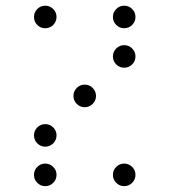

<svg xmlns="http://www.w3.org/2000/svg" viewBox="-20 -674 587 665"><path d="M175.8 -615.2Q175.8 -599.1 164.3 -587.6Q152.8 -576.2 136.7 -576.2Q120.6 -576.2 109.1 -587.6Q97.7 -599.1 97.7 -615.2Q97.7 -631.3 109.1 -642.8Q120.6 -654.3 136.7 -654.3Q152.8 -654.3 164.3 -642.8Q175.8 -631.3 175.8 -615.2ZM449.2 -615.2Q449.2 -599.1 437.7 -587.6Q426.3 -576.2 410.2 -576.2Q394 -576.2 382.6 -587.6Q371.1 -599.1 371.1 -615.2Q371.1 -631.3 382.6 -642.8Q394 -654.3 410.2 -654.3Q426.3 -654.3 437.7 -642.8Q449.2 -631.3 449.2 -615.2ZM449.2 -478.5Q449.2 -462.4 437.7 -450.9Q426.3 -439.5 410.2 -439.5Q394 -439.5 382.6 -450.9Q371.1 -462.4 371.1 -478.5Q371.1 -494.6 382.6 -506.1Q394 -517.6 410.2 -517.6Q426.3 -517.6 437.7 -506.1Q449.2 -494.6 449.2 -478.5ZM312.5 -341.8Q312.5 -325.7 301 -314.2Q289.6 -302.7 273.4 -302.7Q257.3 -302.7 245.8 -314.2Q234.4 -325.7 234.4 -341.8Q234.4 -357.9 245.8 -369.4Q257.3 -380.9 273.4 -380.9Q289.6 -380.9 301 -369.4Q312.5 -357.9 312.5 -341.8ZM175.8 -205.1Q175.8 -189 164.3 -177.5Q152.8 -166 136.7 -166Q120.6 -166 109.1 -177.5Q97.7 -189 97.7 -205.1Q97.7 -221.2 109.1 -232.7Q120.6 -244.1 136.7 -244.1Q152.8 -244.1 164.3 -232.7Q175.8 -221.2 175.8 -205.1ZM175.8 -68.4Q175.8 -52.2 164.3 -40.8Q152.8 -29.3 136.7 -29.3Q120.6 -29.3 109.1 -40.8Q97.7 -52.2 97.7 -68.4Q97.7 -84.5 109.1 -95.9Q120.6 -107.4 136.7 -107.4Q152.8 -107.4 164.3 -95.9Q175.8 -84.5 175.8 -68.4ZM449.2 -68.4Q449.2 -52.2 437.7 -40.8Q426.3 -29.3 410.2 -29.3Q394 -29.3 382.6 -40.8Q371.1 -52.2 371.1 -68.4Q371.1 -84.5 382.6 -95.9Q394 -107.4 410.2 -107.4Q426.3 -107.4 437.7 -95.9Q449.2 -84.5 449.2 -68.4Z"/></svg>

Font: DatDot Light
Style: Regular
Weight: 300
Designer: GGBot
Version: 1.00